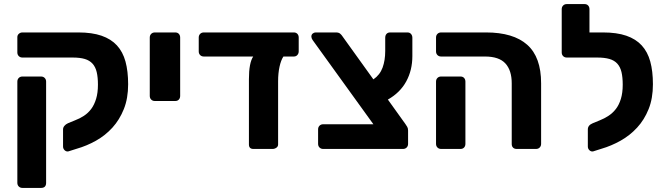

<svg xmlns="http://www.w3.org/2000/svg" viewBox="-20 -730 3249 941"><path d="M315 12Q305 14 297 6.5Q289 -1 289 -12V-96Q289 -105 295.5 -113Q302 -121 313 -126L347 -140Q371 -149 391.5 -162.5Q412 -176 427 -196Q442 -216 451 -245.5Q460 -275 460 -315Q460 -351 454 -376.5Q448 -402 433.5 -418Q419 -434 395.5 -441Q372 -448 336 -448H90Q79 -448 72 -455Q65 -462 65 -473V-548Q65 -558 72.5 -564.5Q80 -571 90 -571H364Q431 -571 477.5 -555Q524 -539 553 -507.5Q582 -476 595 -428.5Q608 -381 608 -317Q608 -248 587 -195.5Q566 -143 531 -104.5Q496 -66 450.5 -40.5Q405 -15 356 -1ZM90 191Q79 191 72 184Q65 177 65 166V-330Q65 -341 72 -348Q79 -355 90 -355H181Q192 -355 199 -348Q206 -341 206 -330V166Q206 191 181 191Z M739 -235Q728 -235 721 -242Q714 -249 714 -260V-546Q714 -557 721 -564Q728 -571 739 -571H839Q850 -571 856.5 -564Q863 -557 863 -546V-260Q863 -249 856.5 -242Q850 -235 839 -235Z M1222 0Q1200 0 1200 -22V-342Q1200 -422 1221 -453H979Q968 -453 961 -460Q954 -467 954 -478V-546Q954 -557 961 -564Q968 -571 979 -571H1420Q1431 -571 1437.5 -564Q1444 -557 1444 -546V-478Q1444 -468 1437.5 -460.5Q1431 -453 1420 -453H1369Q1357 -435 1350 -403Q1343 -371 1343 -332V-22Q1343 -12 1334.5 -6Q1326 0 1316 0Z M1564 0Q1553 0 1546 -7Q1539 -14 1539 -25V-96Q1539 -107 1546 -114Q1553 -121 1564 -121H1810L1512 -534Q1506 -543 1506 -551Q1506 -560 1512.5 -565.5Q1519 -571 1527 -571H1627Q1640 -571 1647 -565Q1654 -559 1657 -554L1810 -341Q1842 -363 1855 -398.5Q1868 -434 1868 -480V-545Q1868 -557 1874.5 -564Q1881 -571 1892 -571H1977Q1988 -571 1994.5 -563.5Q2001 -556 2001 -545V-455Q2001 -386 1971 -331Q1941 -276 1881 -242L1967 -122Q1972 -115 1976 -108Q1980 -101 1980 -90V-25Q1980 -14 1973 -7Q1966 0 1955 0Z M2512 0Q2501 0 2494.5 -6.5Q2488 -13 2488 -24V-322Q2488 -385 2457 -419Q2426 -453 2357 -453H2142Q2131 -453 2124 -460Q2117 -467 2117 -478V-546Q2117 -557 2124 -564Q2131 -571 2142 -571H2362Q2496 -571 2564 -510.5Q2632 -450 2632 -322V-25Q2632 -14 2625 -7Q2618 0 2607 0ZM2142 0Q2131 0 2124 -7Q2117 -14 2117 -25V-330Q2117 -341 2124 -348Q2131 -355 2142 -355H2237Q2248 -355 2254.5 -348Q2261 -341 2261 -330V-25Q2261 -14 2254.5 -7Q2248 0 2237 0Z M2887 12Q2877 14 2869 6.5Q2861 -1 2861 -12V-96Q2861 -116 2885 -126L2919 -140Q2942 -149 2962.5 -162.5Q2983 -176 2998.5 -196Q3014 -216 3023 -245.5Q3032 -275 3032 -315Q3032 -351 3026 -376.5Q3020 -402 3005.5 -418Q2991 -434 2967 -441Q2943 -448 2907 -448H2882H2880H2758Q2747 -448 2740 -455Q2733 -462 2733 -473V-685Q2733 -696 2740 -703Q2747 -710 2758 -710H2845Q2856 -710 2862.5 -703Q2869 -696 2869 -685V-571H2935Q3003 -571 3049.5 -555Q3096 -539 3125 -507.5Q3154 -476 3167 -428.5Q3180 -381 3180 -317Q3180 -248 3159 -195.5Q3138 -143 3102.5 -104.5Q3067 -66 3021.5 -40.5Q2976 -15 2928 -1Z"/></svg>

Font: Fz Rubik SemBd
Style: Regular
Weight: 600
Designer: Hubert and Fischer
Foundry: Hubert and Fischer
Version: Vit hóa bi FontZin.com